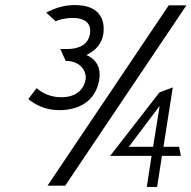

<svg xmlns="http://www.w3.org/2000/svg" viewBox="-20 -745 758 760"><path d="M92 -353C120 -330 160 -309 214 -309C290 -309 359 -342 373 -431C380 -477 362 -506 331 -523L322 -527L331 -532C359 -547 383 -572 389 -611C392 -630 402 -725 277 -725C231 -725 196 -712 163 -695L200 -661C220 -669 242 -674 269 -674C314 -674 343 -654 336 -611C329 -565 287 -551 247 -551H219C225 -537 234 -518 240 -504C302 -504 323 -459 319 -432C311 -383 273 -360 222 -360C180 -360 147 -377 125 -396ZM168 -10H238L718 -724H648ZM416 -128H580L561 -5H602L621 -128H696L689 -164H627L664 -399L611 -379ZM490 -164 612 -326 586 -164Z"/></svg>

Font: Charger Sport
Style: LitObl
Weight: 300
Designer: Jasper
Foundry: Cannot Into Space Fonts
Version: Version 1.1